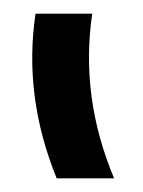

<svg xmlns="http://www.w3.org/2000/svg" viewBox="-20 -734 210 281"><path d="M115 -714Q97 -592 147 -473H63Q14 -593 32 -714Z"/></svg>

Font: LT Superior Semi-bold
Style: Regular
Weight: 600
Designer: Daniel Lyons
Foundry: LyonsType
Version: Version 1.0